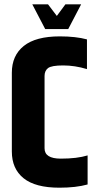

<svg xmlns="http://www.w3.org/2000/svg" viewBox="-20 -867 452 892"><path d="M187 -514V-178Q187 -130 262.5 -130Q338 -130 387 -145V-10Q333 5 256 5Q144 5 89.5 -39Q35 -83 35 -163V-529Q35 -609 90.5 -653.5Q146 -698 258 -698Q332 -698 384 -684V-546Q328 -563 273.5 -563Q219 -563 203 -550.5Q187 -538 187 -514ZM190 -732 130 -847H203L244 -793L284 -847H357L297 -732Z"/></svg>

Font: Khand
Style: Bold
Weight: 700
Designer: Devanagari: Sanchit Sawaria, Jyotish Sonowal; Latin: Satya Rajpurohit
Foundry: Indian Type Foundry
Version: Version 1.101;PS 1.0;hotconv 1.0.78;makeotf.lib2.5.61930; tt